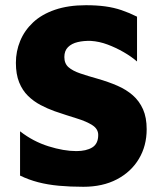

<svg xmlns="http://www.w3.org/2000/svg" viewBox="-20 -703 621 737"><path d="M300 14Q249 14 206 10Q163 6 126.5 -3.5Q90 -13 57 -29V-199Q107 -160 166 -141.5Q225 -123 273 -123Q311 -123 334 -137Q357 -151 357 -185Q357 -208 334.5 -222.5Q312 -237 274.5 -248.5Q237 -260 190 -276Q162 -286 135.5 -300Q109 -314 87.5 -335Q66 -356 53.5 -387Q41 -418 41 -462Q41 -506 57.5 -546Q74 -586 107 -617Q140 -648 191 -665.5Q242 -683 310 -683Q351 -683 384 -678.5Q417 -674 446.5 -664Q476 -654 506 -639V-467Q484 -486 454.5 -503Q425 -520 393 -532Q361 -544 329 -546Q302 -547 278.5 -541.5Q255 -536 241 -522Q227 -508 227 -484Q227 -459 243 -445Q259 -431 288.5 -421Q318 -411 354 -401Q396 -389 430.5 -374Q465 -359 490 -337Q515 -315 529 -283.5Q543 -252 543 -207Q543 -143 513 -93Q483 -43 428.5 -14.5Q374 14 300 14Z"/></svg>

Font: Maven Pro ExtraBold
Style: Regular
Weight: 800
Designer: Joe Prince
Foundry: Joe Prince
Version: Version 2.100